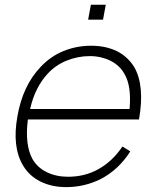

<svg xmlns="http://www.w3.org/2000/svg" viewBox="-20 -770 637 806"><path d="M412.5 -687.5H350L361.5 -750H424ZM494 -155 527 -134.5Q478.5 -58 403 -18.5Q335 15.5 257.5 15.5Q197.5 15.5 150.2 -7.8Q103 -31 77 -75Q30 -153 53 -281Q75 -409.5 150 -488.5Q192.5 -534 247.2 -556Q302 -578 362.5 -578Q423 -578 469 -556Q515 -534 543.5 -488.5Q588.5 -410 563.5 -268.5H97Q83.5 -162.5 116.5 -102Q137.5 -66 176.8 -47Q216 -28 265.5 -28Q335.5 -28 392.5 -59.5Q452 -92.5 494 -155ZM106.5 -312.5H524Q532.5 -410 502 -460.5Q492 -478.5 477 -492.2Q462 -506 443.2 -515.2Q424.5 -524.5 402.5 -529.5Q380.5 -534.5 357.5 -534.5Q307.5 -534.5 260.5 -515.8Q213.5 -497 180 -460.5Q126.5 -402.5 106.5 -312.5Z"/></svg>

Font: Russisch Sans ExtraLight
Style: Italic
Weight: 200
Width: 4
Italic angle: -10°
Designer: Michael Sharanda (font) & Cristiano Sobral (main changes)
Foundry: Michael Sharanda
Version: Version 2.00;September 8, 2020;FontCreator 13.0.0.2681 64-bi